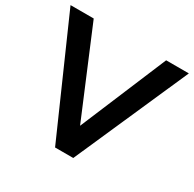

<svg xmlns="http://www.w3.org/2000/svg" viewBox="-162 -869 1044 1033"><g transform="rotate(30 359.5 -352.5)"><path d="M303 0 -8 -705H136L370 -147H352L586 -705H727L416 0Z"/></g></svg>

Font: Nunito Sans 9pt
Style: Bold
Weight: 700
Version: Version 3.101;gftools[0.9.27]